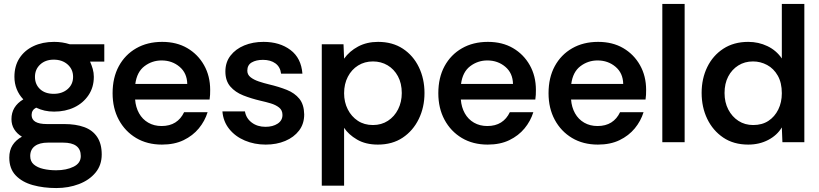

<svg xmlns="http://www.w3.org/2000/svg" viewBox="-20 -720 4145 972"><path d="M265 232Q200 232 146 217Q92 202 59.5 168Q27 134 27 78Q27 41 43.5 15Q60 -11 91 -28Q66 -43 52 -65.5Q38 -88 38 -117Q38 -181 98 -217Q76 -240 64.5 -269Q53 -298 53 -331Q53 -386 78.5 -425.5Q104 -465 149.5 -486.5Q195 -508 254 -508Q296 -508 333 -496H508V-408H436Q444 -390 449.5 -371Q455 -352 455 -331Q455 -278 428 -238Q401 -198 356 -176.5Q311 -155 254 -155Q228 -155 206 -160Q184 -165 163 -175Q140 -163 140 -138Q140 -92 217 -92H305Q364 -92 406.5 -76.5Q449 -61 472 -26.5Q495 8 495 62Q495 116 463.5 154Q432 192 379.5 212Q327 232 265 232ZM264 142Q316 142 352.5 124Q389 106 389 70Q389 2 299 2H223Q180 2 156.5 19.5Q133 37 133 70Q133 97 151 112.5Q169 128 199 135Q229 142 264 142ZM252 -245Q295 -245 322.5 -269Q350 -293 350 -331Q350 -369 322.5 -393.5Q295 -418 252 -418Q210 -418 183.5 -393.5Q157 -369 157 -331Q157 -293 182.5 -269Q208 -245 252 -245Z M800 12Q725 12 669 -21.5Q613 -55 581.5 -113.5Q550 -172 550 -248Q550 -327 581.5 -385Q613 -443 669.5 -475.5Q726 -508 801 -508Q874 -508 928 -476.5Q982 -445 1013 -390Q1044 -335 1044 -265Q1044 -251 1043.5 -240Q1043 -229 1041 -216H664Q667 -177 684 -146.5Q701 -116 730.5 -99Q760 -82 798 -82Q839 -82 867.5 -100Q896 -118 912 -152H1031Q1017 -107 986.5 -70Q956 -33 909.5 -10.5Q863 12 800 12ZM665 -295H928Q927 -350 889 -382Q851 -414 798 -414Q750 -414 711.5 -385Q673 -356 665 -295Z M1325 12Q1268 12 1219.5 -8.5Q1171 -29 1140.5 -67Q1110 -105 1106 -156H1220Q1226 -121 1254.5 -99.5Q1283 -78 1324 -78Q1361 -78 1385.5 -94Q1410 -110 1410 -138Q1410 -162 1393 -175.5Q1376 -189 1351 -196.5Q1326 -204 1299 -210Q1252 -221 1211.5 -237Q1171 -253 1146 -282Q1121 -311 1121 -358Q1121 -405 1147 -438.5Q1173 -472 1216.5 -490Q1260 -508 1314 -508Q1396 -508 1450.5 -467Q1505 -426 1511 -347H1403Q1399 -381 1374.5 -399Q1350 -417 1311 -417Q1277 -417 1254.5 -404Q1232 -391 1232 -362Q1232 -342 1248.5 -329Q1265 -316 1290.5 -307.5Q1316 -299 1341 -293Q1392 -281 1432 -265Q1472 -249 1495.5 -220Q1519 -191 1520 -141Q1520 -93 1494 -59Q1468 -25 1424 -6.5Q1380 12 1325 12Z M1609 220V-496H1719L1722 -423Q1749 -461 1793 -484.5Q1837 -508 1894 -508Q1967 -508 2019.5 -473.5Q2072 -439 2100.5 -380Q2129 -321 2129 -249Q2129 -177 2100 -117.5Q2071 -58 2018.5 -23Q1966 12 1893 12Q1831 12 1787.5 -13.5Q1744 -39 1722 -73V220ZM1868 -87Q1911 -87 1944 -108.5Q1977 -130 1995.5 -167Q2014 -204 2014 -249Q2014 -298 1994.5 -334Q1975 -370 1942 -389.5Q1909 -409 1868 -409Q1826 -409 1793 -388.5Q1760 -368 1741 -331.5Q1722 -295 1722 -248Q1722 -203 1740.5 -166.5Q1759 -130 1791.5 -108.5Q1824 -87 1868 -87Z M2449 12Q2374 12 2318 -21.5Q2262 -55 2230.5 -113.5Q2199 -172 2199 -248Q2199 -327 2230.5 -385Q2262 -443 2318.5 -475.5Q2375 -508 2450 -508Q2523 -508 2577 -476.5Q2631 -445 2662 -390Q2693 -335 2693 -265Q2693 -251 2692.5 -240Q2692 -229 2690 -216H2313Q2316 -177 2333 -146.5Q2350 -116 2379.5 -99Q2409 -82 2447 -82Q2488 -82 2516.5 -100Q2545 -118 2561 -152H2680Q2666 -107 2635.5 -70Q2605 -33 2558.5 -10.5Q2512 12 2449 12ZM2314 -295H2577Q2576 -350 2538 -382Q2500 -414 2447 -414Q2399 -414 2360.5 -385Q2322 -356 2314 -295Z M3007 12Q2932 12 2876 -21.5Q2820 -55 2788.5 -113.5Q2757 -172 2757 -248Q2757 -327 2788.5 -385Q2820 -443 2876.5 -475.5Q2933 -508 3008 -508Q3081 -508 3135 -476.5Q3189 -445 3220 -390Q3251 -335 3251 -265Q3251 -251 3250.5 -240Q3250 -229 3248 -216H2871Q2874 -177 2891 -146.5Q2908 -116 2937.5 -99Q2967 -82 3005 -82Q3046 -82 3074.5 -100Q3103 -118 3119 -152H3238Q3224 -107 3193.5 -70Q3163 -33 3116.5 -10.5Q3070 12 3007 12ZM2872 -295H3135Q3134 -350 3096 -382Q3058 -414 3005 -414Q2957 -414 2918.5 -385Q2880 -356 2872 -295Z M3333 0V-700H3446V0Z M3768 12Q3694 12 3641.5 -23.5Q3589 -59 3560.5 -118Q3532 -177 3532 -250Q3532 -322 3560.5 -380.5Q3589 -439 3642 -473.5Q3695 -508 3768 -508Q3820 -508 3865 -486.5Q3910 -465 3938 -424V-700H4052V0H3941L3938 -75Q3914 -35 3869 -11.5Q3824 12 3768 12ZM3793 -87Q3838 -87 3870 -108Q3902 -129 3920 -165.5Q3938 -202 3938 -248Q3938 -301 3917.5 -337Q3897 -373 3863.5 -391Q3830 -409 3792 -409Q3750 -409 3717.5 -388.5Q3685 -368 3666.5 -332.5Q3648 -297 3648 -249Q3648 -202 3667 -165.5Q3686 -129 3718.5 -108Q3751 -87 3793 -87Z"/></svg>

Font: Rethink Sans SemiBold
Style: Regular
Weight: 600
Designer: The Rethink Sans project authors (Hans Thiessen). DM Sans designed by Colophon Foundry.
Foundry: Rethink Communications LLC
Version: Version 1.001